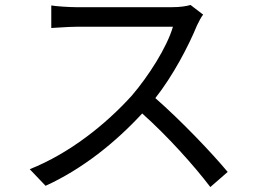

<svg xmlns="http://www.w3.org/2000/svg" viewBox="-20 -728 1040 775"><path d="M800 -669 749 -708C733 -703 707 -699 674 -699H288C258 -699 201 -703 187 -706V-615C198 -615 253 -620 288 -620H678C654 -537 579 -420 512 -342C407 -226 261 -109 100 -45L164 22C313 -46 446 -153 554 -270C656 -179 763 -60 829 27L899 -34C835 -111 711 -241 607 -332C678 -422 740 -540 775 -625C782 -640 793 -661 800 -669Z"/></svg>

Font: Spoqa Han Sans Neo
Style: Regular
Weight: 400
Designer: [Spoqa Han Sans Neo] Dong-huui Kim ___ Younghwa Kang ___ Yujin Lee ___ [Noto Sans] Ryoko NISHIZUKA ____ (kana & ideograp
Foundry: Spoqa (http://www.spoqa-han-sans.com)
Version: Version 1.100;hotconv 1.0.109;makeotfexe 2.5.65596